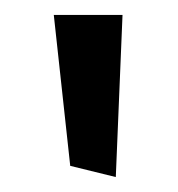

<svg xmlns="http://www.w3.org/2000/svg" viewBox="-20 -829 238 257"><path d="M135 -592 144 -809H52L74 -607Z"/></svg>

Font: Bluebird
Style: Li
Weight: 300
Designer: Jasper
Foundry: Cannot Into Space Fonts
Version: Version 0.98